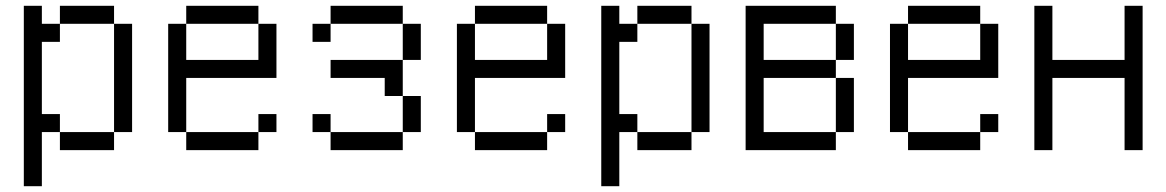

<svg xmlns="http://www.w3.org/2000/svg" viewBox="-20 -520 4040 665"><path d="M62.5 -500Q62.5 -500 62.5 125H125V-62.5H187.5V0H375V-62.5H187.5V-125H125Q125 -125 125 -375H187.5V-437.5H125V-500ZM375 -62.5H437.5Q437.5 -62.5 437.5 -437.5H375Q375 -437.5 375 -62.5ZM187.5 -437.5H375V-500H187.5Z M937.5 -62.5V-125H875V-62.5H625V0H875V-62.5ZM625 -62.5V-250H937.5V-437.5H875Q875 -437.5 875 -312.5H625Q625 -312.5 625 -437.5H562.5Q562.5 -437.5 562.5 -62.5ZM625 -437.5H875V-500H625Z M1125 -62.5V0H1375V-62.5ZM1125 -62.5V-125H1062.5V-62.5ZM1375 -62.5H1437.5Q1437.5 -62.5 1437.5 -187.5H1375Q1375 -187.5 1375 -62.5ZM1375 -187.5Q1375 -187.5 1375 -312.5H1125V-250H1312.5V-187.5ZM1375 -312.5H1437.5Q1437.5 -312.5 1437.5 -437.5H1375Q1375 -437.5 1375 -312.5ZM1125 -437.5H1062.5V-375H1125ZM1125 -437.5H1375V-500H1125Z M1937.5 -62.5V-125H1875V-62.5H1625V0H1875V-62.5ZM1625 -62.5V-250H1937.5V-437.5H1875Q1875 -437.5 1875 -312.5H1625Q1625 -312.5 1625 -437.5H1562.5Q1562.5 -437.5 1562.5 -62.5ZM1625 -437.5H1875V-500H1625Z M2062.5 -500Q2062.5 -500 2062.5 125H2125V-62.5H2187.5V0H2375V-62.5H2187.5V-125H2125Q2125 -125 2125 -375H2187.5V-437.5H2125V-500ZM2375 -62.5H2437.5Q2437.5 -62.5 2437.5 -437.5H2375Q2375 -437.5 2375 -62.5ZM2187.5 -437.5H2375V-500H2187.5Z M2562.5 -500Q2562.5 -500 2562.5 0H2875V-62.5H2625V-250H2875V-62.5H2937.5V-250H2875V-312.5H2625Q2625 -312.5 2625 -437.5H2875Q2875 -437.5 2875 -312.5H2937.5Q2937.5 -312.5 2937.5 -437.5H2875V-500Z M3437.5 -62.5V-125H3375V-62.5H3125V0H3375V-62.5ZM3125 -62.5V-250H3437.5V-437.5H3375Q3375 -437.5 3375 -312.5H3125Q3125 -312.5 3125 -437.5H3062.5Q3062.5 -437.5 3062.5 -62.5ZM3125 -437.5H3375V-500H3125Z M3562.5 -500Q3562.5 -500 3562.5 0H3625Q3625 0 3625 -250H3875Q3875 -250 3875 0H3937.5Q3937.5 0 3937.5 -500H3875V-312.5H3625V-500Z"/></svg>

Font: CalcUnifontExMono
Style: Regular
Weight: 500
Version: Version 15.0.06